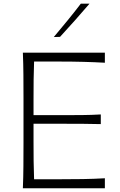

<svg xmlns="http://www.w3.org/2000/svg" viewBox="-20 -1017 648 1037"><path d="M103.5 0Q106 -62 106.4 -119.1Q106.9 -176.3 106.9 -243.7V-488.3Q106.9 -556.2 106.4 -613.3Q106 -670.4 103.5 -732.4H546.4V-678.2Q493.2 -681.2 432.1 -682.9Q371.1 -684.6 288.1 -684.6H164.1Q162.1 -634.8 161.6 -586.2Q161.1 -537.6 161.1 -481V-395H296.4Q369.1 -395 422.1 -395.5Q475.1 -396 524.4 -398.9V-346.7Q472.2 -348.1 419.4 -348.4Q366.7 -348.6 295.4 -348.6H161.1V-251.5Q161.1 -195.3 161.6 -146.7Q162.1 -98.1 164.1 -48.8H293.5Q363.3 -48.8 426 -49.8Q488.8 -50.8 546.4 -54.2V0ZM270.5 -816.9Q308.1 -861.8 345 -906.7Q381.8 -951.7 416.5 -997.1H463.4Q424.8 -951.7 385 -907.2Q345.2 -862.8 304.2 -817.9Z"/></svg>

Font: Pinar-DS2-FD Light
Style: Regular
Weight: 300
Designer: Amin Abedi
Version: Version 2.000